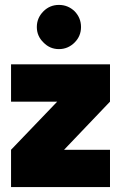

<svg xmlns="http://www.w3.org/2000/svg" viewBox="-20 -762 493 782"><path d="M310 -652Q310 -689 284 -716Q257 -742 220 -742Q183 -742 157 -716Q130 -689 130 -652Q130 -615 157 -589Q183 -562 220 -562Q257 -562 284 -589Q310 -615 310 -652ZM25 0H428V-152H241L428 -348V-500H25V-348H213L25 -152Z"/></svg>

Font: Unageo
Style: ExtraBold
Weight: 800
Designer: Richard Sepsi
Foundry: Richard Sepsi
Version: Version 2.000